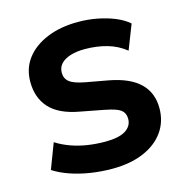

<svg xmlns="http://www.w3.org/2000/svg" viewBox="-107 -816 891 926"><g transform="rotate(-15 338.5 -352.5)"><path d="M342 11Q285 11 231.5 2.5Q178 -6 132.5 -22Q87 -38 53 -60L101 -186Q134 -165 173 -151Q212 -137 255 -130.5Q298 -124 342 -124Q411 -124 444 -145Q477 -166 477 -202Q477 -223 467 -236.5Q457 -250 434.5 -258.5Q412 -267 375 -274L260 -296Q160 -314 113.5 -365Q67 -416 67 -496Q67 -563 104.5 -612Q142 -661 209 -688.5Q276 -716 363 -716Q413 -716 459.5 -707Q506 -698 545 -682Q584 -666 612 -642L564 -519Q523 -552 471.5 -566.5Q420 -581 361 -581Q320 -581 289.5 -571.5Q259 -562 242 -544Q225 -526 225 -499Q225 -470 246.5 -453Q268 -436 322 -426L437 -405Q537 -386 586.5 -338Q636 -290 636 -213Q636 -146 600 -95.5Q564 -45 498 -17Q432 11 342 11Z"/></g></svg>

Font: Nunito Sans 9pt ExtraBold
Style: Regular
Weight: 800
Version: Version 3.101;gftools[0.9.27]